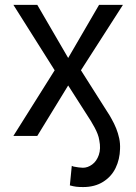

<svg xmlns="http://www.w3.org/2000/svg" viewBox="-20 -550 552 777"><path d="M201.2 -265.6 34.2 -530.3H130.9L255.9 -315.4L380.9 -530.3H477.5L307.6 -265.6L414.1 -97.7Q418.9 -90.8 422.9 -84Q426.8 -77.1 430.7 -70.3Q442.4 -49.8 450.2 -30.3Q458 -10.7 462.4 9.8Q466.8 30.3 465.8 52.7Q464.8 94.7 447.8 129.9Q430.7 165 397 186Q363.3 207 316.4 207Q299.8 207 288.1 205.6Q276.4 204.1 262.7 200.2L270.5 121.1L277.3 124Q286.1 126 297.4 127.4Q308.6 128.9 315.4 128.9Q335 128.9 353 115.7Q371.1 102.5 379.9 77.1Q388.7 51.8 381.8 17.6Q379.9 4.9 375 -7.8Q370.1 -20.5 363.3 -33.2Q356.4 -45.9 347.7 -60.5L255.9 -204.1L130.9 0H34.2Z"/></svg>

Font: Pretendard GOV Variable
Style: Regular
Weight: 400
Designer: Base glyphs from Inter by Rasmus Andersson; Hangul glyphs from Noto Sans CJK(Source Han Sans) by Jang Soo-young and Kang
Foundry: Kil Hyung-jin
Version: Version 1.307;Glyphs 3.2 (3192)